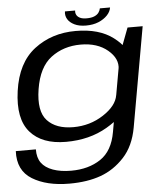

<svg xmlns="http://www.w3.org/2000/svg" viewBox="-63 -761 919 1049"><g transform="rotate(-5 396.5 -236.0)"><path d="M275.5 233.5Q374 233.5 447.2 207.2Q520.5 181 577 120Q633.5 59 651.5 -41.5L748.5 -588.5H665.5L610 -442L536.5 -27Q519 75.5 452.8 119.8Q386.5 164 291 164Q233.5 164 191.2 148.8Q149 133.5 128.5 105.2Q108 77 108.5 31H-1.5Q-6.5 137 72.2 185.2Q151 233.5 275.5 233.5ZM277 4.5Q405.5 4.5 502.5 -52.2Q599.5 -109 608.5 -161L571.5 -225.5Q562 -167.5 488.5 -119.8Q415 -72 323.5 -72Q229 -72 181 -123.8Q133 -175.5 152 -295Q171 -415 239.5 -466.5Q308 -518 402 -518Q493.5 -518 550 -470.5Q606.5 -423 597 -365.5L655 -426.5Q664 -477 587 -535.8Q510 -594.5 381 -594.5Q249.5 -594.5 154.2 -521.5Q59 -448.5 37.5 -295.5Q16 -144 80.8 -69.8Q145.5 4.5 277 4.5ZM440.5 -619Q480.5 -619 510 -631.5Q539.5 -644 558 -663.5Q576.5 -683 580 -706H524Q522 -694 513.8 -682.8Q505.5 -671.5 489.5 -664.8Q473.5 -658 447.5 -658Q424 -658 410.5 -665Q397 -672 391.8 -682.8Q386.5 -693.5 388.5 -706H332.5Q329 -683 340.5 -663.5Q352 -644 377.8 -631.5Q403.5 -619 440.5 -619Z"/></g></svg>

Font: Anybody Expanded
Style: Italic
Weight: 400
Width: 7
Italic angle: -10°
Version: Version 1.113;gftools[0.9.25]